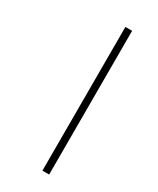

<svg xmlns="http://www.w3.org/2000/svg" viewBox="-201 -713 754 914"><g transform="rotate(30 175.5 -256.0)"><path d="M202 139H239V-651H202Z"/></g></svg>

Font: Noto Sans Telugu ExtraLight
Style: Regular
Weight: 200
Designer: Jelle Bosma - Monotype Design Team
Foundry: Monotype Imaging Inc.
Version: Version 2.005